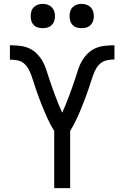

<svg xmlns="http://www.w3.org/2000/svg" viewBox="-20 -968 640 988"><path d="M259 0V-294Q249 -310 240 -327Q231 -344 223 -361.5Q215 -379 207.5 -397Q200 -415 193 -432.5Q186 -450 179.5 -468Q173 -486 166.5 -504Q160 -522 154.5 -540.5Q149 -559 142.5 -577Q136 -595 127 -612Q118 -629 103.5 -641.5Q89 -654 69.5 -657.5Q50 -661 31 -661V-735Q55 -735 79.5 -732.5Q104 -730 126 -721Q148 -712 166 -695Q184 -678 196.5 -657.5Q209 -637 216.5 -614Q224 -591 231.5 -568Q239 -545 247 -522.5Q255 -500 263.5 -477Q272 -454 281 -432Q290 -410 300 -388Q310 -410 319 -432Q328 -454 336.5 -477Q345 -500 353 -522.5Q361 -545 368.5 -568Q376 -591 383.5 -614Q391 -637 403.5 -657.5Q416 -678 434 -695Q452 -712 474 -721Q496 -730 520.5 -732.5Q545 -735 569 -735V-662Q550 -662 530.5 -658Q511 -654 496.5 -641.5Q482 -629 473 -612Q464 -595 457.5 -577Q451 -559 445.5 -540.5Q440 -522 433.5 -504Q427 -486 420.5 -468Q414 -450 407 -432.5Q400 -415 392.5 -397Q385 -379 377 -361.5Q369 -344 360 -327Q351 -310 341 -294V0ZM400 -823Q387 -823 375 -826.5Q363 -830 354 -839Q345 -848 341.5 -860Q338 -872 338 -885Q338 -898 341.5 -910Q345 -922 354 -931Q363 -940 375 -944Q387 -948 400 -948Q413 -948 425 -944Q437 -940 446 -931Q455 -922 459 -910Q463 -898 463 -885Q463 -872 459 -860Q455 -848 446 -839Q437 -830 425 -826.5Q413 -823 400 -823ZM200 -823Q187 -823 175 -826.5Q163 -830 154 -839Q145 -848 141.5 -860Q138 -872 138 -885Q138 -898 141.5 -910Q145 -922 154 -931Q163 -940 175 -944Q187 -948 200 -948Q213 -948 225 -944Q237 -940 246 -931Q255 -922 259 -910Q263 -898 263 -885Q263 -872 259 -860Q255 -848 246 -839Q237 -830 225 -826.5Q213 -823 200 -823Z"/></svg>

Font: Bmono
Style: Regular
Weight: 400
Monospace: yes
Designer: Belleve Invis
Foundry: Belleve Invis
Version: Version 11.2.2; ttfautohint (v1.8.2)